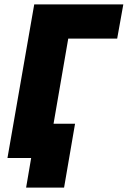

<svg xmlns="http://www.w3.org/2000/svg" viewBox="-20 -720 582 875"><path d="M14 0H122L99 135H272L322 -156H224L291 -544H514L542 -700H136Z"/></svg>

Font: Fixel Text 20240404 ExtraBold
Style: Italic
Weight: 800
Width: 4
Italic angle: -10°
Designer: AlfaBravo + MacPaw
Foundry: Kyrylo Tkachov, Marchela Mozhyna, Serhii Makarenko, Maria Weinstein, Zakhar Kryvoshyya
Version: Version 1.211;Glyphs 3.2 (3225)